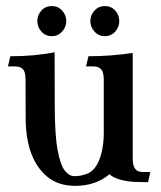

<svg xmlns="http://www.w3.org/2000/svg" viewBox="-20 -602 532 635"><path d="M229 12.7Q172.9 12.7 136.2 -17.6Q67.9 -74.2 64.9 -203.1Q64.5 -208 64.5 -336.4Q64.5 -358.4 59.1 -368.7Q50.8 -382.3 30.8 -382.3H6.3L14.2 -416Q95.2 -416 160.6 -429.2L161.1 -252.4Q161.1 -155.3 170.7 -105Q180.2 -54.7 194.8 -37.1Q209.5 -19.5 224.6 -19.5H227.5Q243.7 -19.5 260.7 -24.9Q290.5 -32.2 306.6 -69.3Q322.8 -106.4 323.2 -162.6V-336.4Q323.2 -358.4 317.4 -368.7Q309.1 -382.3 289.6 -382.3H264.6L272.5 -416Q344.7 -416 418.9 -426.8V-79.1Q418.9 -57.1 424.6 -47.6Q430.2 -38.1 437.3 -35.6Q444.3 -33.2 452.6 -33.2H477.1L469.7 0.5Q444.8 0.5 420.9 -0.7Q397 -2 374.5 -8.8Q352.1 -15.6 342.3 -25.9Q295.9 12.7 229 12.7ZM151.4 -482.4Q130.4 -482.4 116.9 -497.6Q103.5 -512.7 103.5 -532.2Q103.5 -552.2 116.9 -567.1Q130.4 -582 151.4 -582Q171.9 -582 185.5 -567.1Q199.2 -552.2 199.2 -532.2Q199.2 -512.7 185.5 -497.6Q171.9 -482.4 151.4 -482.4ZM326.7 -482.4Q306.2 -482.4 292.5 -497.6Q278.8 -512.7 278.8 -532.2Q278.8 -552.2 292.5 -567.1Q306.2 -582 326.7 -582Q347.7 -582 361.1 -567.1Q374.5 -552.2 374.5 -532.2Q374.5 -512.7 361.1 -497.6Q347.7 -482.4 326.7 -482.4Z"/></svg>

Font: Quaaykop
Style: Medium
Weight: 500
Designer: Tup Wanders
Foundry: Free font, DO NOT SELL
Version: Version 1.00;July 31, 2023;FontCreator 11.5.0.2430 64-bit